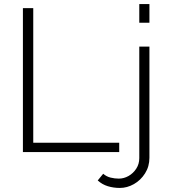

<svg xmlns="http://www.w3.org/2000/svg" viewBox="-20 -750 835 947"><path d="M93 0V-710H144V-46H568V0ZM571 177Q540 177 512 168.5Q484 160 462 140L489 107Q505 121 525.5 126Q546 131 566 131Q591 131 614 118Q637 105 652 82Q667 59 667 30V-520H717V28Q717 71 695.5 105Q674 139 640.5 158Q607 177 571 177ZM667 -638V-730H717V-638Z"/></svg>

Font: Raleway Thin Light
Style: Regular
Weight: 300
Version: Version 4.026